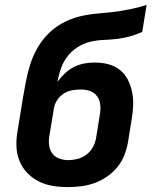

<svg xmlns="http://www.w3.org/2000/svg" viewBox="-20 -755 640 783"><path d="M257 8Q225 8 194.5 3Q164 -2 137.5 -15.5Q111 -29 90.5 -50.5Q70 -72 59 -100Q48 -128 47 -159.5Q46 -191 52 -223L73 -353Q79 -388 85.5 -422Q92 -456 102.5 -490Q113 -524 131 -556.5Q149 -589 175 -615.5Q201 -642 233.5 -660Q266 -678 301 -687Q336 -696 370.5 -699Q405 -702 439.5 -706Q474 -710 509 -717Q544 -724 578 -735L560 -625Q534 -613 507.5 -606Q481 -599 454 -596Q427 -593 400.5 -592Q374 -591 347 -584.5Q320 -578 295.5 -562Q271 -546 254 -523.5Q237 -501 228 -474.5Q219 -448 214 -421Q228 -440 245 -456Q262 -472 282 -482Q302 -492 323 -496Q344 -500 365 -500Q394 -500 420.5 -493.5Q447 -487 468 -470.5Q489 -454 501 -430.5Q513 -407 518.5 -380.5Q524 -354 523 -326Q522 -298 517 -269L502 -175Q497 -148 487 -122Q477 -96 458.5 -73.5Q440 -51 416 -34.5Q392 -18 365.5 -8.5Q339 1 311.5 4.5Q284 8 257 8ZM258 -102Q277 -102 296.5 -107Q316 -112 332.5 -124.5Q349 -137 359 -155.5Q369 -174 372 -193L387 -287Q391 -307 389 -326.5Q387 -346 377 -361Q367 -376 349 -383Q331 -390 311 -390Q293 -390 275 -387Q257 -384 241 -374Q225 -364 214 -348Q203 -332 200 -314L182 -205Q178 -185 180 -165.5Q182 -146 192 -131Q202 -116 220 -109Q238 -102 258 -102Z"/></svg>

Font: Iosevka Aile Extrabold
Style: Italic
Weight: 800
Italic angle: -9°
Designer: Belleve Invis
Foundry: Belleve Invis
Version: Version 31.1.0; ttfautohint (v1.8.4)